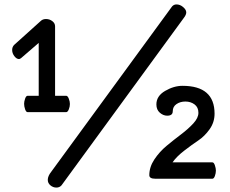

<svg xmlns="http://www.w3.org/2000/svg" viewBox="-20 -808 1039 868"><path d="M35 -582Q35 -596 44 -605L164 -713Q173 -722 188 -722Q204 -722 216.5 -712.5Q229 -703 229 -689V-375H279Q286 -375 291 -362Q296 -349 296 -338Q296 -326 291 -313.5Q286 -301 279 -301H105Q98 -301 93.5 -314Q89 -327 89 -339Q89 -349 93.5 -362Q98 -375 105 -375H155V-614L75 -545Q69 -541 66 -541Q55 -541 45 -554Q35 -567 35 -582ZM196 5Q196 -12 212 -32L758 -779Q766 -788 778 -788Q794 -788 808 -776Q822 -764 822 -752Q822 -741 811 -727L258 30Q249 40 235 40Q220 40 208 30Q196 20 196 5ZM655 -16Q655 -53 678 -87.5Q701 -122 733.5 -149Q766 -176 798.5 -200.5Q831 -225 854 -250Q877 -275 877 -298Q877 -323 859.5 -336Q842 -349 818 -349Q795 -349 778 -337.5Q761 -326 761 -305Q761 -285 736 -285Q718 -285 702.5 -298.5Q687 -312 687 -336Q687 -374 726.5 -397Q766 -420 805 -420Q950 -420 950 -294Q950 -255 927.5 -223.5Q905 -192 876.5 -173Q848 -154 813 -127Q778 -100 760 -74H940Q947 -74 951.5 -60.5Q956 -47 956 -37Q956 -25 951.5 -12.5Q947 0 940 0H682Q655 0 655 -16Z"/></svg>

Font: Happy Monkey
Style: Regular
Weight: 400
Version: Version 1.001